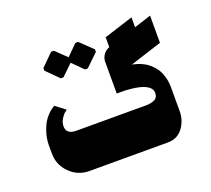

<svg xmlns="http://www.w3.org/2000/svg" viewBox="-85 -553 723 659"><g transform="rotate(-20 276.0 -223.0)"><path d="M137.3 0H423Q459.3 0 479 -26.7Q498.7 -53.3 498.7 -87.3V-173.3Q498.7 -195.7 493 -214.3Q487.3 -233 478.8 -245Q470.3 -257 459.3 -266.3Q448.3 -275.7 438.2 -280.5Q428 -285.3 418.5 -288.5Q409 -291.7 404.3 -292.5Q399.7 -293.3 398.7 -293.3L515.3 -330.7V-430L347.3 -376.3Q333.7 -371.7 325 -359.8Q316.3 -348 316.3 -333.7V-218Q316.3 -218 348 -217.7Q428 -213.7 439.7 -184.3Q441.3 -179.7 441.3 -175Q441.3 -158.3 429 -151.8Q416.7 -145.3 394.7 -145.3H142Q108.3 -145.3 106.3 -171.7Q106.3 -173.3 106.3 -175Q106.3 -188.3 113.8 -200.7Q121.3 -213 128.7 -218.7L136.3 -224.3L100.7 -251.7Q87.3 -244.3 76.7 -233.7Q66 -223 59.5 -212.3Q53 -201.7 48.2 -188.8Q43.3 -176 41.2 -167Q39 -158 37.8 -147.8Q36.7 -137.7 36.7 -135Q36.7 -132.3 36.7 -130V-100.7Q36.7 -59 66.2 -29.5Q95.7 0 137.3 0ZM346.7 -353 453.3 -387V-446.3L346.7 -412.3ZM163.7 -332.7 203.7 -371.3 242.3 -332.7H252.3L298 -376.7V-386L252.3 -429.7H242.3L203.7 -391.3L163.7 -429.7H153.7L109.7 -386V-376.7L153.7 -332.7Z"/></g></svg>

Font: Jomhuria
Style: Regular
Weight: 400
Designer: Arabic design by Kourosh Beigpour, Latin design by Eben Sorkin, engineering by Lasse Fister and Khaled Hosney
Version: Version 1.0000